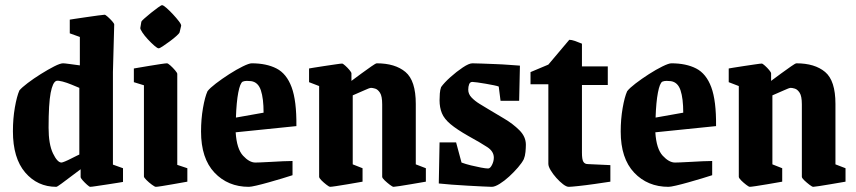

<svg xmlns="http://www.w3.org/2000/svg" viewBox="-20 -712 3314 743"><path d="M224 -467Q230 -467 248 -464.5Q266 -462 289 -459V-569L250 -583V-636Q250 -636 269 -639Q288 -642 313 -645.5Q338 -649 359 -652Q380 -655 385 -655Q388 -655 397 -647Q406 -639 414 -630Q422 -621 422 -617L417 -433V-75L456 -61V-8Q456 -8 438.5 -5Q421 -2 397 1.5Q373 5 353.5 8Q334 11 329 11Q326 11 317 3Q308 -5 300 -14Q292 -23 292 -27V-57Q277 -46 256 -30Q235 -14 218 -1.5Q201 11 198 11Q125 11 77.5 -44.5Q30 -100 30 -204Q30 -253 37.5 -296Q45 -339 55 -362Q64 -373 87 -390.5Q110 -408 138 -425.5Q166 -443 189.5 -455Q213 -467 224 -467ZM198 -399Q184 -394 176 -352.5Q168 -311 168 -218Q168 -154 185 -118.5Q202 -83 218 -83Q221 -83 232 -87.5Q243 -92 255.5 -98.5Q268 -105 277.5 -109.5Q287 -114 287 -114V-372Q275 -377 257 -384.5Q239 -392 222 -396.5Q205 -401 198 -399Z M527 -628Q527 -630 538 -640Q549 -650 564 -662Q579 -674 591.5 -683Q604 -692 607 -692Q612 -692 624 -681.5Q636 -671 649.5 -656.5Q663 -642 672.5 -629.5Q682 -617 681 -612L675 -587Q674 -583 663 -573Q652 -563 637 -552Q622 -541 610 -533Q598 -525 594 -525Q589 -525 577 -535.5Q565 -546 552 -560Q539 -574 530.5 -587Q522 -600 523 -604ZM583 11Q579 11 567.5 2.5Q556 -6 546.5 -15.5Q537 -25 537 -29V-382L498 -394V-447Q498 -447 515.5 -450Q533 -453 557 -457Q581 -461 601 -464Q621 -467 626 -467Q630 -467 639.5 -458.5Q649 -450 657.5 -440Q666 -430 666 -426V-74L705 -61V-9Q705 -9 688 -6Q671 -3 648.5 1Q626 5 607 8Q588 11 583 11Z M1112 -34Q1097 -29 1072 -21.5Q1047 -14 1020.5 -6.5Q994 1 972.5 6Q951 11 943 11Q862 11 810 -44Q758 -99 758 -203Q758 -251 765.5 -294Q773 -337 783 -359Q792 -371 815.5 -389Q839 -407 867 -425Q895 -443 919.5 -455Q944 -467 954 -467Q1011 -467 1050 -447Q1089 -427 1108.5 -374.5Q1128 -322 1127 -224L892 -200Q896 -136 920.5 -109.5Q945 -83 968 -83Q970 -83 987 -83.5Q1004 -84 1028 -85.5Q1052 -87 1075 -88Q1098 -89 1112 -89ZM919 -396Q909 -390 902 -353.5Q895 -317 893 -257L1000 -276Q1000 -331 989.5 -362.5Q979 -394 952 -398Q945 -399 935.5 -399Q926 -399 919 -396Z M1257 11Q1254 11 1243.5 3Q1233 -5 1224 -14Q1215 -23 1215 -28V-379L1176 -394V-447Q1176 -447 1193.5 -450Q1211 -453 1235 -456.5Q1259 -460 1279 -463Q1299 -466 1304 -466Q1307 -466 1316 -458Q1325 -450 1332.5 -441Q1340 -432 1340 -428V-399Q1357 -412 1378.5 -427.5Q1400 -443 1417 -455Q1434 -467 1438 -467Q1509 -467 1549 -433.5Q1589 -400 1589 -310V-76L1628 -61V-9Q1628 -9 1610.5 -6Q1593 -3 1569.5 1Q1546 5 1526.5 8Q1507 11 1503 11Q1499 11 1488.5 3Q1478 -5 1468.5 -14Q1459 -23 1459 -28V-308Q1459 -340 1450.5 -353Q1442 -366 1432 -369Q1422 -372 1416 -372Q1410 -372 1388.5 -362Q1367 -352 1345 -343V-76L1383 -61V-9Q1383 -9 1366 -6Q1349 -3 1325.5 1Q1302 5 1282 8Q1262 11 1257 11Z M1883 11Q1872 11 1846.5 9.5Q1821 8 1789.5 6.5Q1758 5 1728 2.5Q1698 0 1678 -2L1681 -161H1745L1766 -83Q1782 -77 1802.5 -72Q1823 -67 1841.5 -63.5Q1860 -60 1869 -60Q1877 -60 1884 -74Q1891 -88 1891 -102Q1891 -126 1866 -142.5Q1841 -159 1792 -186Q1748 -211 1723.5 -231.5Q1699 -252 1690 -274Q1681 -296 1681 -324Q1681 -336 1682 -350Q1683 -364 1687 -375Q1699 -392 1723 -413.5Q1747 -435 1771 -451Q1795 -467 1808 -467Q1821 -467 1845 -466Q1869 -465 1897 -464Q1925 -463 1950.5 -461Q1976 -459 1992 -458L1989 -322H1917L1910 -377Q1906 -379 1891.5 -382Q1877 -385 1859.5 -388Q1842 -391 1827.5 -393Q1813 -395 1808 -395Q1799 -395 1795.5 -386Q1792 -377 1792 -365Q1792 -348 1805 -334.5Q1818 -321 1836 -310Q1854 -299 1869 -290Q1897 -273 1931 -253Q1965 -233 1990 -208Q2015 -183 2015 -152Q2015 -140 2013.5 -124Q2012 -108 2007 -96Q2000 -82 1984.5 -64Q1969 -46 1950.5 -29Q1932 -12 1913.5 -0.5Q1895 11 1883 11Z M2181 11Q2172 11 2159 1Q2146 -9 2133 -23.5Q2120 -38 2111 -53Q2102 -68 2102 -78V-386H2033V-433L2102 -462L2183 -558Q2192 -558 2205 -553.5Q2218 -549 2232 -543V-455H2332V-383H2232V-121Q2232 -95 2237.5 -86Q2243 -77 2255 -77L2342 -73V-9Q2316 -5 2281 0Q2246 5 2217.5 8Q2189 11 2181 11Z M2736 -34Q2721 -29 2696 -21.5Q2671 -14 2644.5 -6.5Q2618 1 2596.5 6Q2575 11 2567 11Q2486 11 2434 -44Q2382 -99 2382 -203Q2382 -251 2389.5 -294Q2397 -337 2407 -359Q2416 -371 2439.5 -389Q2463 -407 2491 -425Q2519 -443 2543.5 -455Q2568 -467 2578 -467Q2635 -467 2674 -447Q2713 -427 2732.5 -374.5Q2752 -322 2751 -224L2516 -200Q2520 -136 2544.5 -109.5Q2569 -83 2592 -83Q2594 -83 2611 -83.5Q2628 -84 2652 -85.5Q2676 -87 2699 -88Q2722 -89 2736 -89ZM2543 -396Q2533 -390 2526 -353.5Q2519 -317 2517 -257L2624 -276Q2624 -331 2613.5 -362.5Q2603 -394 2576 -398Q2569 -399 2559.5 -399Q2550 -399 2543 -396Z M2881 11Q2878 11 2867.5 3Q2857 -5 2848 -14Q2839 -23 2839 -28V-379L2800 -394V-447Q2800 -447 2817.5 -450Q2835 -453 2859 -456.5Q2883 -460 2903 -463Q2923 -466 2928 -466Q2931 -466 2940 -458Q2949 -450 2956.5 -441Q2964 -432 2964 -428V-399Q2981 -412 3002.5 -427.5Q3024 -443 3041 -455Q3058 -467 3062 -467Q3133 -467 3173 -433.5Q3213 -400 3213 -310V-76L3252 -61V-9Q3252 -9 3234.5 -6Q3217 -3 3193.5 1Q3170 5 3150.5 8Q3131 11 3127 11Q3123 11 3112.5 3Q3102 -5 3092.5 -14Q3083 -23 3083 -28V-308Q3083 -340 3074.5 -353Q3066 -366 3056 -369Q3046 -372 3040 -372Q3034 -372 3012.5 -362Q2991 -352 2969 -343V-76L3007 -61V-9Q3007 -9 2990 -6Q2973 -3 2949.5 1Q2926 5 2906 8Q2886 11 2881 11Z"/></svg>

Font: Grenze Gotisch
Style: Bold
Weight: 700
Designer: Renata Polastri
Foundry: Omnibus-Type
Version: Version 1.001